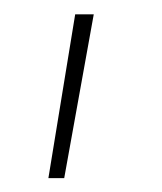

<svg xmlns="http://www.w3.org/2000/svg" viewBox="-20 -122 231 273"><path d="M113.3 -101.6 71.3 131.3H48.8L86.9 -101.6Z"/></svg>

Font: Wand UI Pro
Style: Regular
Weight: 400
Designer: Andreas Faust
Version: Version 1.003;FEAKit 1.0